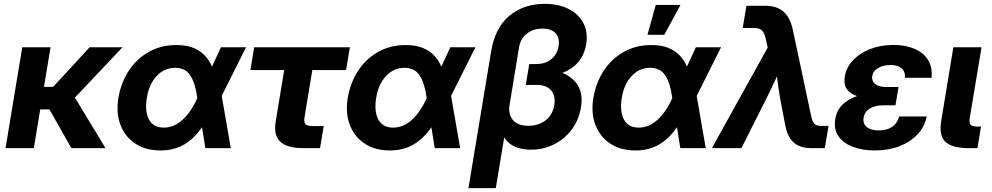

<svg xmlns="http://www.w3.org/2000/svg" viewBox="-20 -757 5070 981"><path d="M238.3 -515.6 204.6 -313H251.5L438 -515.6H606L362.8 -258.3L519 0H344.7L232.4 -198.2H185.5L152.8 0H8.3L93.8 -515.6Z M799.8 11.7Q724.1 11.7 671.4 -23.2Q618.7 -58.1 595.5 -118.9Q572.3 -179.7 585 -256.8Q598.1 -335 638.2 -396Q678.2 -457 740.5 -491.9Q802.7 -526.9 881.3 -526.9Q950.2 -526.9 995.4 -498.5Q1040.5 -470.2 1063 -416.5L1108.9 -515.6H1237.3L1112.8 -267.1L1159.2 0H1029.3L1012.2 -106.9Q971.7 -48.3 920.2 -18.3Q868.7 11.7 799.8 11.7ZM988.3 -256.3 987.8 -258.8Q977.5 -333.5 951.9 -372.1Q926.3 -410.6 875 -410.6Q820.3 -410.6 781 -369.1Q741.7 -327.6 730.5 -258.3Q718.8 -188.5 741 -146.7Q763.2 -105 816.9 -105Q869.1 -105 913.1 -145.3Q957 -185.5 988.3 -255.9Z M1531.7 0Q1446.3 0 1411.6 -33.2Q1377 -66.4 1388.7 -136.7L1432.1 -398.9H1259.3L1278.8 -515.6H1767.6L1748 -398.9H1575.7L1536.1 -159.2Q1531.7 -132.8 1540.5 -122.8Q1549.3 -112.8 1578.6 -112.8H1633.8L1615.2 0Z M1971.7 11.7Q1896 11.7 1843.3 -23.2Q1790.5 -58.1 1767.3 -118.9Q1744.1 -179.7 1756.8 -256.8Q1770 -335 1810.1 -396Q1850.1 -457 1912.4 -491.9Q1974.6 -526.9 2053.2 -526.9Q2122.1 -526.9 2167.2 -498.5Q2212.4 -470.2 2234.9 -416.5L2280.8 -515.6H2409.2L2284.7 -267.1L2331.1 0H2201.2L2184.1 -106.9Q2143.6 -48.3 2092 -18.3Q2040.5 11.7 1971.7 11.7ZM2160.2 -256.3 2159.7 -258.8Q2149.4 -333.5 2123.8 -372.1Q2098.1 -410.6 2046.9 -410.6Q1992.2 -410.6 1952.9 -369.1Q1913.6 -327.6 1902.3 -258.3Q1890.6 -188.5 1912.8 -146.7Q1935.1 -105 1988.8 -105Q2041 -105 2085 -145.3Q2128.9 -185.5 2160.2 -255.9Z M2373.5 204.1 2489.3 -494.1Q2509.3 -615.7 2582.8 -676.5Q2656.2 -737.3 2762.7 -737.3Q2834.5 -737.3 2885.7 -711.2Q2937 -685.1 2960.9 -638.7Q2984.9 -592.3 2975.1 -531.2Q2965.8 -476.6 2934.8 -440.2Q2903.8 -403.8 2853.5 -384.3Q2906.7 -363.3 2933.1 -319.6Q2959.5 -275.9 2948.2 -208Q2937.5 -143.6 2901.1 -95Q2864.7 -46.4 2810.5 -19.3Q2756.3 7.8 2693.4 7.8Q2595.7 7.8 2556.2 -54.7L2513.2 204.1ZM2679.7 -114.3Q2732.4 -114.3 2768.3 -142.6Q2804.2 -170.9 2812 -219.7Q2819.8 -266.6 2795.9 -294.9Q2772 -323.2 2722.7 -323.2H2666.5L2684.1 -429.7H2719.2Q2765.1 -429.7 2795.9 -454.1Q2826.7 -478.5 2834 -521Q2840.8 -562.5 2819.1 -586.7Q2797.4 -610.8 2752 -610.8Q2705.1 -610.8 2672.4 -585.4Q2639.6 -560.1 2632.3 -516.6L2583.5 -220.7Q2575.7 -173.8 2600.6 -144Q2625.5 -114.3 2679.7 -114.3Z M3226.6 11.7Q3150.9 11.7 3098.1 -23.2Q3045.4 -58.1 3022.2 -118.9Q2999 -179.7 3011.7 -256.8Q3024.9 -335 3064.9 -396Q3105 -457 3167.2 -491.9Q3229.5 -526.9 3308.1 -526.9Q3377 -526.9 3422.1 -498.5Q3467.3 -470.2 3489.7 -416.5L3535.6 -515.6H3664.1L3539.6 -267.1L3585.9 0H3456.1L3439 -106.9Q3398.4 -48.3 3346.9 -18.3Q3295.4 11.7 3226.6 11.7ZM3415 -256.3 3414.6 -258.8Q3404.3 -333.5 3378.7 -372.1Q3353 -410.6 3301.8 -410.6Q3247.1 -410.6 3207.8 -369.1Q3168.5 -327.6 3157.2 -258.3Q3145.5 -188.5 3167.7 -146.7Q3189.9 -105 3243.7 -105Q3295.9 -105 3339.8 -145.3Q3383.8 -185.5 3415 -255.9ZM3288.1 -579.1 3330.6 -731.9H3457L3374 -579.1Z M3617.2 0 3902.3 -513.7 3892.1 -559.6Q3885.7 -588.9 3873.5 -601.3Q3861.3 -613.8 3836.4 -613.8H3774.9L3793.9 -727.5H3889.2Q3949.2 -727.5 3983.4 -697.5Q4017.6 -667.5 4031.2 -603L4123.5 -168.5Q4129.4 -139.2 4139.4 -126.5Q4149.4 -113.8 4175.3 -113.8H4213.4L4194.3 0H4127Q4066.9 0 4034.4 -29.5Q4002 -59.1 3990.7 -124.5L3965.8 -254.9Q3960.9 -282.2 3957 -310.3Q3953.1 -338.4 3949.7 -366.2Q3936.5 -338.4 3923.3 -310.3Q3910.2 -282.2 3896.5 -254.9L3768.1 0Z M4449.7 11.7Q4385.7 11.7 4336.9 -7.1Q4288.1 -25.9 4263.7 -61.5Q4239.3 -97.2 4247.6 -148.4Q4255.4 -194.8 4285.4 -223.1Q4315.4 -251.5 4358.9 -266.1Q4323.2 -278.3 4306.6 -302Q4290 -325.7 4296.4 -365.7Q4304.7 -414.6 4339.6 -450.7Q4374.5 -486.8 4427.7 -507.1Q4481 -527.3 4544.4 -527.3Q4606.4 -527.3 4652.3 -507.8Q4698.2 -488.3 4721.7 -450.7Q4745.1 -413.1 4739.7 -359.4H4603.5Q4606.4 -390.6 4586.7 -407.7Q4566.9 -424.8 4529.3 -424.8Q4493.2 -424.8 4466.8 -409.4Q4440.4 -394 4436.5 -367.7Q4432.6 -344.2 4450.7 -328.4Q4468.8 -312.5 4509.8 -312.5H4570.8L4566.4 -285.6L4555.2 -218.8H4491.2Q4452.1 -218.8 4425 -202.9Q4397.9 -187 4392.6 -155.8Q4387.7 -125.5 4408.4 -108.2Q4429.2 -90.8 4469.7 -90.8Q4554.7 -90.8 4574.2 -162.1H4715.3Q4704.1 -108.9 4667.2 -69.8Q4630.4 -30.8 4574.5 -9.5Q4518.6 11.7 4449.7 11.7Z M4932.6 0Q4844.2 0 4810.3 -32.5Q4776.4 -64.9 4789.1 -139.6L4851.1 -515.6H4995.1L4934.6 -153.3Q4930.7 -129.4 4939 -119.9Q4947.3 -110.4 4971.7 -110.4H4992.2L4974.1 0Z"/></svg>

Font: Inter Display
Style: Bold Italic
Weight: 700
Italic angle: -9.39999°
Designer: Rasmus Andersson
Foundry: rsms
Version: Version 4.000;git-a52131595